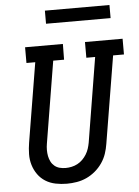

<svg xmlns="http://www.w3.org/2000/svg" viewBox="-61 -967 739 1022"><g transform="rotate(-5 308.5 -456.0)"><path d="M255 8Q224 8 194.5 2Q165 -4 141 -19Q117 -34 100.5 -57Q84 -80 75.5 -108Q67 -136 67.5 -166.5Q68 -197 73 -227L143 -651H96V-735H298L297 -651H239L167 -214Q164 -197 164 -180Q164 -163 167 -147.5Q170 -132 177 -118Q184 -104 196 -94Q208 -84 223.5 -80Q239 -76 256 -76Q271 -76 287.5 -79.5Q304 -83 319 -91Q334 -99 346 -111Q358 -123 367 -137.5Q376 -152 381 -167.5Q386 -183 389 -199L463 -651H416V-735H617V-651H559L482 -185Q478 -159 469.5 -133.5Q461 -108 445 -84.5Q429 -61 407 -42.5Q385 -24 360 -12.5Q335 -1 308 3.5Q281 8 255 8ZM218 -850V-920H563V-850Z"/></g></svg>

Font: Iosevka Etoile Medium
Style: Italic
Weight: 500
Italic angle: -9°
Designer: Belleve Invis
Foundry: Belleve Invis
Version: Version 22.1.2; ttfautohint (v1.8.4)